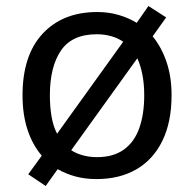

<svg xmlns="http://www.w3.org/2000/svg" viewBox="-20 -586 645 639"><path d="M551 -269Q551 -180 520.5 -117.5Q490 -55 434 -22.5Q378 10 301 10Q264 10 232 1.5Q200 -7 172 -23L132 33L74 -6L119 -68Q88 -104 71.5 -154.5Q55 -205 55 -269Q55 -402 122 -474Q189 -546 304 -546Q341 -546 374 -536.5Q407 -527 435 -510L474 -566L533 -528L488 -465Q517 -430 534 -380.5Q551 -331 551 -269ZM146 -269Q146 -231 151.5 -198.5Q157 -166 170 -141L390 -447Q373 -459 350.5 -465.5Q328 -472 302 -472Q220 -472 183 -418Q146 -364 146 -269ZM460 -269Q460 -306 454 -337Q448 -368 437 -392L217 -86Q234 -75 256 -69Q278 -63 303 -63Q357 -63 392 -88Q427 -113 443.5 -159.5Q460 -206 460 -269Z"/></svg>

Font: Noto Sans Meetei Mayek
Style: Regular
Weight: 400
Designer: Monotype Design Team and Neelakash Kshetrimayum
Foundry: Monotype Imaging Inc.
Version: Version 2.002